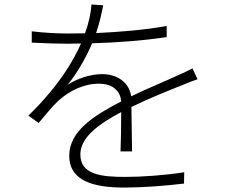

<svg xmlns="http://www.w3.org/2000/svg" viewBox="-20 -808 1040 865"><path d="M870 -451 847 -500C825 -488 807 -480 782 -469C723 -441 649 -412 571 -374C562 -437 508 -474 440 -474C391 -474 330 -456 285 -426C329 -481 368 -549 395 -613C505 -616 628 -625 731 -641V-691C632 -673 519 -664 413 -659C430 -709 438 -750 445 -784L392 -788C390 -751 380 -704 363 -658L288 -657C244 -657 178 -660 123 -667V-616C178 -613 240 -611 285 -611L345 -612C313 -540 251 -427 108 -287L154 -254C187 -293 216 -329 244 -355C294 -400 358 -431 426 -431C482 -431 522 -403 526 -351L524 -350C406 -289 292 -218 292 -107C292 10 406 37 541 37C623 37 728 29 809 19L810 -32C722 -18 618 -11 544 -11C437 -11 342 -21 342 -112C342 -189 424 -249 526 -303C526 -247 525 -169 523 -126H575L572 -326C656 -367 737 -399 800 -424C823 -434 848 -444 870 -451Z"/></svg>

Font: GenYoGothic2 TW L
Style: Regular
Weight: 300
Version: Version 2.100;PS 2.1;hotconv 16.6.51;makeotf.lib2.5.65220 DE